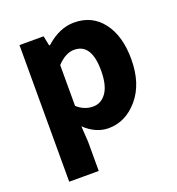

<svg xmlns="http://www.w3.org/2000/svg" viewBox="-127 -611 826 898"><g transform="rotate(-20 286.5 -162.0)"><path d="M65 184V-496H185L195 -447H199Q267 -508 340 -508Q430 -508 482 -439.5Q534 -371 534 -256Q534 -134 472 -61Q410 12 325 12Q262 12 207 -40L212 39V184ZM291 -108Q332 -108 357.5 -144.5Q383 -181 383 -254Q383 -388 297 -388Q254 -388 212 -343V-140Q247 -108 291 -108Z"/></g></svg>

Font: Toshiba Sans
Style: Bold
Weight: 700
Designer: Paul D. Hunt
Foundry: Toshiba Corporation
Version: Version 2.020;PS 2.0;hotconv 1.0.86;makeotf.lib2.5.63406